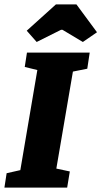

<svg xmlns="http://www.w3.org/2000/svg" viewBox="-39 -849 459 869"><path d="M291 -525 216 -86 277 -73 265 0H-19L-9 -65L53 -79L130 -532L73 -546L83 -611H367L356 -538ZM82 -710 214 -829H307L400 -703L336 -659L244 -714H237L127 -659Z"/></svg>

Font: Grenze ExtraBold
Style: Italic
Weight: 800
Italic angle: -10°
Designer: Renata Polastri
Foundry: Omnibus-Type
Version: Version 1.002; ttfautohint (v1.8)